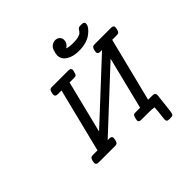

<svg xmlns="http://www.w3.org/2000/svg" viewBox="-269 -1163 1541 1541"><g transform="rotate(-45 501.0 -392.5)"><path d="M110.8 -21Q114.7 -61 128.9 -70.8Q134.8 -74.7 153.8 -75.2H201.2L336.9 -619.1H294.9Q266.1 -619.1 266.1 -641.1Q270 -683.1 285.2 -690.9Q290 -693.8 307.1 -693.8H487.8Q517.6 -693.8 518.1 -673.8Q518.1 -666 515.1 -655.8Q508.3 -629.9 502.2 -624.5Q496.1 -619.1 477.1 -619.1H428.2L316.9 -172.9L796.9 -619.1H776.9Q749 -619.1 749 -640.1Q752.9 -679.2 766.1 -689Q772.9 -693.8 789.1 -693.8H974.1Q1002 -693.8 1002 -672.9Q998 -632.8 983.9 -623Q978 -619.1 959 -619.1H912.1L775.9 -75.2H825.2Q855 -75.2 855 -51.8V-44.9Q850.1 -4.9 844.2 54.2Q836.4 130.4 830.8 143.1Q825.2 155.8 800.8 155.8H786.1Q769 155.8 762.9 149.9Q756.8 144 756.8 129.9Q756.8 122.1 762.5 81.1Q768.1 40 769 3.9Q738.3 0 698.2 0H626Q595.2 0 595.2 -20Q595.2 -27.8 598.1 -39.1Q605 -64.9 610.6 -70.1Q616.2 -75.2 636.2 -75.2H685.1L795.9 -521L316.9 -75.2H336.9Q363.8 -75.2 363.8 -54.2Q359.9 -15.1 347.2 -4.9Q340.3 0 324.2 0H140.1Q110.8 0 110.8 -21ZM511.2 -842.8Q511.2 -851.6 514.2 -865.2Q517.1 -878.9 523.9 -897.5Q530.8 -916 547.9 -928.5Q564.9 -940.9 587.9 -940.9Q608.9 -940.9 624 -927Q639.2 -913.1 639.2 -891.1Q639.2 -855 603 -831.1Q627 -822.3 669.9 -821.8Q708 -821.8 731.4 -827.9Q754.9 -834 763.9 -843Q772.9 -852.1 778.1 -860.6Q783.2 -869.1 790 -875Q796.9 -880.9 810.1 -880.9H826.2Q856 -880.9 856 -860.8Q856 -824.7 803 -784.4Q750 -744.1 661.1 -744.1Q594.2 -744.1 552.7 -771.5Q511.2 -798.8 511.2 -842.8Z"/></g></svg>

Font: CMU Concrete
Style: BoldItalic
Weight: 700
Italic angle: -14.04°
Version: Version 0.7.0